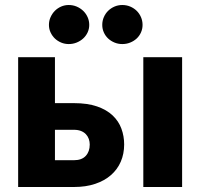

<svg xmlns="http://www.w3.org/2000/svg" viewBox="-20 -747 800 767"><path d="M707.5 -518.5V0H552.5V-518.5ZM275 -335Q329.5 -335 367.8 -321.8Q406 -308.5 430 -285.8Q454 -263 465 -233Q476 -203 476 -170Q476 -132.5 462.5 -101.2Q449 -70 423.2 -47.5Q397.5 -25 360.2 -12.5Q323 0 276 0H52.5V-518.5H199.5V-335ZM275.5 -107Q306.5 -107 322.5 -124.2Q338.5 -141.5 338.5 -169.5Q338.5 -181 334.8 -191.8Q331 -202.5 323.2 -210.8Q315.5 -219 303.5 -223.8Q291.5 -228.5 275.5 -228.5H199.5V-107ZM549.5 -647.5Q549.5 -631.5 543.2 -617.5Q537 -603.5 526 -593.2Q515 -583 500.2 -577Q485.5 -571 468.5 -571Q452 -571 437.5 -577Q423 -583 412 -593.2Q401 -603.5 394.8 -617.5Q388.5 -631.5 388.5 -647.5Q388.5 -664 394.8 -678.5Q401 -693 412 -703.8Q423 -714.5 437.5 -720.8Q452 -727 468.5 -727Q485.5 -727 500.2 -720.8Q515 -714.5 526 -703.8Q537 -693 543.2 -678.5Q549.5 -664 549.5 -647.5ZM336.5 -647.5Q336.5 -631.5 330 -617.5Q323.5 -603.5 312.2 -593.2Q301 -583 286.2 -577Q271.5 -571 254.5 -571Q238.5 -571 224.2 -577Q210 -583 199.2 -593.2Q188.5 -603.5 182 -617.5Q175.5 -631.5 175.5 -647.5Q175.5 -664 182 -678.5Q188.5 -693 199.2 -703.8Q210 -714.5 224.2 -720.8Q238.5 -727 254.5 -727Q271.5 -727 286.2 -720.8Q301 -714.5 312.2 -703.8Q323.5 -693 330 -678.5Q336.5 -664 336.5 -647.5Z"/></svg>

Font: Lato
Style: Regular
Weight: 900
Designer: Lukasz Dziedzic with Adam Twardoch and Botio Nikoltchev
Foundry: tyPoland Lukasz Dziedzic
Version: Version 2.010; 2014-09-01; http://www.latofonts.com/; ttfaut